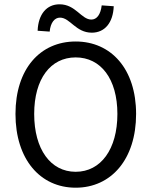

<svg xmlns="http://www.w3.org/2000/svg" viewBox="-20 -861 704 893"><path d="M332 12C497 12 613 -120 613 -331C613 -540 497 -668 332 -668C167 -668 52 -541 52 -331C52 -120 167 12 332 12ZM332 -62C215 -62 139 -167 139 -331C139 -494 215 -594 332 -594C449 -594 526 -494 526 -331C526 -167 449 -62 332 -62ZM407 -709C467 -709 506 -755 509 -832L453 -836C448 -793 430 -770 405 -770C358 -770 332 -841 257 -841C197 -841 158 -795 155 -718L211 -714C215 -756 234 -779 259 -779C306 -779 332 -709 407 -709Z"/></svg>

Font: DAIFUKU Sans
Style: Regular
Weight: 400
Designer: Original font ‘Source Han Sans JP’ : Paul D. Hunt
Foundry: Daifuku
Version: Version 1.000